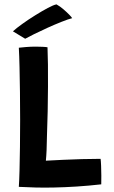

<svg xmlns="http://www.w3.org/2000/svg" viewBox="-20 -862 520 877"><path d="M66 -8.5Q68 -36 69.2 -83.8Q70.5 -131.5 71.2 -191Q72 -250.5 72 -314.5Q72 -378 71.2 -440.2Q70.5 -502.5 69.2 -555.5Q68 -608.5 66 -644Q76.5 -645.5 98.8 -647.2Q121 -649 144 -649Q157.5 -649 174.2 -648.2Q191 -647.5 197 -646Q198.5 -613.5 199 -567Q199.5 -520.5 199.2 -466Q199 -411.5 197.8 -353.8Q196.5 -296 194.5 -241Q194 -206.5 192.8 -176.5Q191.5 -146.5 189.5 -128Q226 -130 268 -132Q310 -134 354 -135.2Q398 -136.5 439.5 -136.5Q441 -125.5 441.8 -104.5Q442.5 -83.5 442.8 -60.2Q443 -37 442.5 -20Q385.5 -13.5 330.8 -10Q276 -6.5 227 -5.5Q183.5 -4.5 143 -5.5Q102.5 -6.5 66 -8.5ZM238 -842Q255 -832.5 270.2 -819.2Q285.5 -806 296.2 -795Q307 -784 309.5 -779Q291.5 -774.5 260.8 -762.2Q230 -750 196.5 -734.8Q163 -719.5 135.2 -705.8Q107.5 -692 95 -685L39 -719Q55 -733.5 82.5 -753.2Q110 -773 141 -792.2Q172 -811.5 198.2 -825.5Q224.5 -839.5 238 -842Z"/></svg>

Font: Grandstander Thin Medium
Style: Regular
Weight: 500
Version: Version 1.200